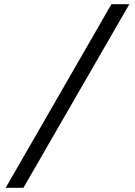

<svg xmlns="http://www.w3.org/2000/svg" viewBox="-20 -730 640 910"><path d="M7 160 508 -710H593L91 160Z"/></svg>

Font: Source Code Pro Medium
Style: Italic
Weight: 500
Italic angle: -11°
Monospace: yes
Designer: Paul D. Hunt, Teo Tuominen
Foundry: Adobe Systems Incorporated
Version: Version 1.050;PS 1.000;hotconv 16.6.51;makeotf.lib2.5.65220